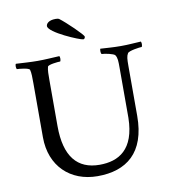

<svg xmlns="http://www.w3.org/2000/svg" viewBox="-91 -919 883 1000"><g transform="rotate(-10 350.5 -418.5)"><path d="M601.6 -269.5V-533.2C601.6 -570.3 602.5 -585 611.3 -599.6C618.2 -611.3 675.8 -619.1 687.5 -619.1C692.4 -629.9 690.4 -642.6 687.5 -647.5C642.6 -645.5 626 -642.6 581.1 -642.6C538.1 -642.6 511.7 -645.5 472.7 -647.5C470.7 -641.6 469.7 -626 474.6 -619.1C490.2 -619.1 539.1 -609.4 544.9 -599.6C554.7 -584 554.7 -567.4 554.7 -532.2V-267.6C551.8 -99.6 465.8 -52.7 365.2 -52.7C248 -52.7 183.6 -127.9 183.6 -289.1V-530.3C183.6 -559.6 183.6 -586.9 188.5 -602.5C191.4 -613.3 244.1 -618.2 255.9 -618.2C259.8 -623 260.7 -641.6 255.9 -646.5C215.8 -644.5 179.7 -641.6 141.6 -641.6C103.5 -641.6 66.4 -644.5 26.4 -646.5C21.5 -641.6 22.5 -623 26.4 -618.2C38.1 -618.2 90.8 -613.3 93.8 -602.5C98.6 -586.9 98.6 -559.6 98.6 -530.3V-245.1C98.6 -91.8 201.2 3.9 344.7 3.9C497.1 3.9 601.6 -74.2 601.6 -269.5ZM404.3 -723.6C404.3 -733.4 322.3 -812.5 288.1 -837.9C284.2 -839.8 278.3 -840.8 270.5 -840.8C232.4 -840.8 219.7 -823.2 219.7 -811.5C219.7 -777.3 377.9 -710.9 394.5 -710.9C398.4 -710.9 404.3 -714.8 404.3 -723.6Z"/></g></svg>

Font: Crimson
Style: Roman
Weight: 400
Version: Version 0.2